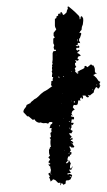

<svg xmlns="http://www.w3.org/2000/svg" viewBox="-20 -573 330 591"><path d="M56 -239 60 -244 62 -250 66 -252 70 -254 72 -255H73Q75 -259 78 -261L82 -264L85 -267Q92 -270 98 -276L106 -284L115 -291Q126 -296 141 -308Q140 -308 139 -309Q138 -310 137 -311Q138 -314 138 -323L140 -324Q142 -324 143 -325Q142 -326 142 -330L144 -335Q143 -336 140 -336V-342L141 -346Q141 -348 139 -354Q142 -356 140 -361V-365L141 -369Q140 -370 140 -372L141 -374Q142 -376 142 -377Q140 -382 141 -382L142 -389V-410L143 -412Q144 -414 144 -415Q146 -416 152 -416V-420H147Q145 -426 145 -427Q145 -428 147 -434Q146 -435 146 -436Q144 -438 144 -442V-454L146 -456L149 -458L147 -460L145 -463V-472L149 -477L153 -482Q153 -484 152 -485Q149 -490 149 -494V-515L153 -517L154 -520V-523Q156 -524 157 -524Q158 -525 159 -525V-530L162 -531H164Q165 -532 166 -534L168 -536Q171 -535 172 -532L174 -527Q177 -527 180 -530L185 -535Q185 -540 189 -547Q188 -548 188 -552Q189 -553 191 -553Q201 -545 202 -544Q207 -540 212 -535L217 -530L223 -524L224 -522L225 -519Q225 -514 226 -513Q228 -515 228 -518V-520L229 -522Q230 -523 232 -523L234 -520L236 -516Q237 -511 235 -498L232 -490L231 -481L227 -477L226 -474L223 -471Q225 -472 229 -472L230 -470V-468L226 -456H225L224 -453L223 -449L225 -445L227 -440Q225 -441 220 -441Q219 -440 219 -434H216L213 -433Q214 -432 214 -432Q216 -432 216 -431H217L218 -430L221 -433Q223 -433 225 -428L223 -427L221 -425Q220 -426 216 -426L215 -424L214 -422Q215 -421 216 -419L218 -417L221 -419L223 -420L224 -419L225 -417L223 -415L221 -414Q217 -412 219 -409L222 -408Q225 -406 227 -404Q228 -403 228 -401Q227 -400 222 -400Q221 -398 219.5 -396Q218 -394 218 -393L220 -392Q222 -390 223 -389Q222 -388 219 -386L215 -387L211 -388L212 -386L213 -385Q216 -382 214 -381L213 -380L211 -379Q210 -372 215 -367L212 -365L210 -362L211 -360Q212 -358 212 -357V-355L211 -353L213 -351L215 -349Q217 -351 227 -357Q237 -361 240 -364V-366L239 -367L242 -370H244L247 -368L249 -366L255 -371L260 -375L263 -373L265 -371L266 -372H267Q272 -365 272 -359V-353Q274 -348 276 -347Q274 -346 271 -344Q268 -342 267 -342Q270 -340 277 -333L279 -330L282 -326Q283 -323 289 -321L288 -319L286 -316L287 -314V-311Q288 -311 289 -310L287 -306L285 -302Q282 -299 280 -302Q279 -306 275 -304Q271 -298 269 -293V-289Q266 -286 263 -284L260 -282L257 -279L254 -280L250 -281L252 -279L254 -276L253 -275L251 -273Q245 -274 243 -279H234L235 -276L236 -273Q236 -272 235 -271Q234 -270 234 -268Q232 -268 230 -274L228 -271L226 -269L227 -266L228 -263L224 -264H221L220 -258L219 -252L217 -251L214 -249Q213 -250 207 -250Q206 -247 204 -243L207 -239L210 -235Q205 -234 203 -231Q202 -230 200 -223L204 -217Q202 -218 201 -218Q200 -219 199 -219V-217L198 -215Q204 -213 207 -213L208 -211V-208Q208 -207 206 -205L201 -206L200 -201L199 -195H206Q208 -193 203 -188Q202 -188 202 -189L200 -190V-180Q198 -178 197 -175L200 -172L204 -170L203 -168L201 -166V-163H197L192 -162L194 -160Q195 -158 196 -157L201 -152L195 -146Q198 -146 199 -147L203 -149Q203 -145 204 -144L200 -143Q198 -141 197 -139H202Q203 -136 206 -133Q205 -132 202 -132Q205 -126 209 -122L208 -121L207 -119H202L200 -118Q200 -120 199 -121Q198 -122 193 -122Q194 -120 196 -116L197 -113L198 -110Q197 -109 195 -106L201 -103Q201 -102 200 -101L199 -99V-97H197L195 -96Q195 -93 196 -92H193L190 -91L189 -88L188 -85Q187 -81 189 -79Q188 -77 183 -72L185 -70L187 -71L189 -73L191 -74Q191 -79 192 -81Q194 -76 198 -70Q194 -61 196 -55Q198 -55 199 -54L201 -58L204 -62L202 -56L199 -50L196 -51H193L194 -48L195 -46L197 -44L198 -41L193 -40L188 -39Q186 -36 190 -36L194 -38Q197 -37 201 -35Q203 -32 201 -30Q200 -28 197 -21Q196 -20 191 -18H187L183 -17Q182 -15 182 -8Q178 -6 175 -4L174 -6Q172 -8 170 -10L168 -6L165 -2Q165 -6 166 -7V-9L165 -11Q164 -10 159 -10L152 -17Q152 -18 151 -18Q150 -18 149 -19L145 -21L142 -20L141 -18Q140 -17 138 -16L136 -14L134 -21L131 -28Q132 -28 134 -30Q129 -35 129 -39L133 -41L137 -43L136 -45L135 -46Q138 -47 136 -53L135 -56V-60Q127 -65 131 -70Q131 -68 133 -66Q134 -67 135 -69Q132 -72 129 -73Q130 -78 134 -81L133 -84L131 -86Q128 -88 130 -90L134 -94Q132 -96 132 -98L131 -102V-107Q130 -109 132 -115Q132 -116 133 -116Q134 -116 135 -117L134 -119L133 -120L135 -121H137Q134 -130 136 -145L133 -148Q133 -150 137 -151L136 -157L135 -164Q138 -165 139 -168Q138 -169 138 -174L139 -179H136L133 -178V-181L134 -183Q136 -187 135 -188L137 -190L140 -192Q142 -194 141 -197Q136 -198 132 -197L130 -195L128 -192Q123 -195 117 -194Q113 -193 105 -196H103L101 -195Q90 -197 86 -206L84 -205L81 -204L75 -209L68 -215H64Q61 -218 57 -222.5Q53 -227 52 -228Q52 -234 56 -239ZM208 -256Q212 -260 209 -262Q206 -261 208 -256ZM215 -349 218 -346Q220 -348 222 -348Q220 -350 220 -351ZM162 -332Q164 -337 160 -338Q160 -334 162 -332ZM220 -444V-451Q218 -451 217 -452L219 -448ZM139 -36Q136 -40 134 -38L136 -37Q138 -36 139 -36ZM200 -30Q197 -32 194 -30Q197 -28 200 -30ZM192 -180 194 -178 195 -175V-179Q194 -180 192 -180ZM167 -529V-531H164Q166 -529 167 -529ZM198 -134Q198 -132 202 -132Q200 -134 198 -134ZM194 -200H192Q192 -198 193 -198L196 -199ZM278 -310 279 -311V-312Q278 -313 277 -313Q277 -311 278 -310ZM193 -103 191 -101V-100L193 -101H194V-102ZM164 -184V-188H163V-184ZM176 -336V-339Q174 -339 174 -337Q175 -336 176 -336ZM177 -108Q178 -109 178 -111Q177 -110 177 -108ZM264 -297 266 -295V-298Q265 -297 264 -297ZM152 -403Q153 -403 154 -404Q152 -404 152 -403ZM174 -209V-208Q175 -208 175 -209ZM285 -311H287Q286 -312 285 -312ZM200 -263H199V-261Q200 -261 200 -263ZM169 -254Q169 -256 168 -256Q169 -255 169 -254ZM213 -253V-251ZM172 -286 174 -285Q174 -286 172 -286ZM243 -305Q243 -304 244 -303Q244 -304 243 -305ZM199 -352H200V-354H199ZM277 -345H278V-348H277ZM210 -529Q210 -530 209 -531Q209 -530 210 -529ZM225 -403V-401ZM226 -132Z"/></svg>

Font: Kom-post
Style: Regular
Weight: 400
Designer: @guaschetti
Foundry: guaschetti
Version: Version 1.00 December 6, 2021, initial release